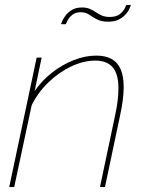

<svg xmlns="http://www.w3.org/2000/svg" viewBox="-20 -750 580 770"><path d="M127 -519H147L119 -385Q148 -427 189 -459Q230 -491 276 -509Q322 -527 366 -527Q403 -527 427.5 -513.5Q452 -500 464 -472Q476 -444 476 -401Q476 -377 472.5 -349Q469 -321 462 -289L401 0H381L442 -289Q449 -321 452 -347.5Q455 -374 455 -396Q455 -453 432 -480Q409 -507 362 -507Q315 -507 265.5 -483.5Q216 -460 174 -419.5Q132 -379 107 -328L37 0H17ZM414 -663Q386 -663 368.5 -672.5Q351 -682 337 -691.5Q323 -701 303 -701Q283 -701 270 -690.5Q257 -680 251 -668Q245 -656 244 -653H225Q225 -655 229.5 -665.5Q234 -676 243.5 -688.5Q253 -701 269 -710.5Q285 -720 309 -720Q327 -720 340 -714.5Q353 -709 364.5 -701Q376 -693 389 -687.5Q402 -682 420 -682Q446 -682 460 -693Q474 -704 480 -716Q486 -728 486 -730H505Q504 -727 499.5 -716Q495 -705 484.5 -693Q474 -681 457 -672Q440 -663 414 -663Z"/></svg>

Font: Raleway Thin Thin
Style: Italic
Weight: 250
Italic angle: -12°
Version: Version 4.026